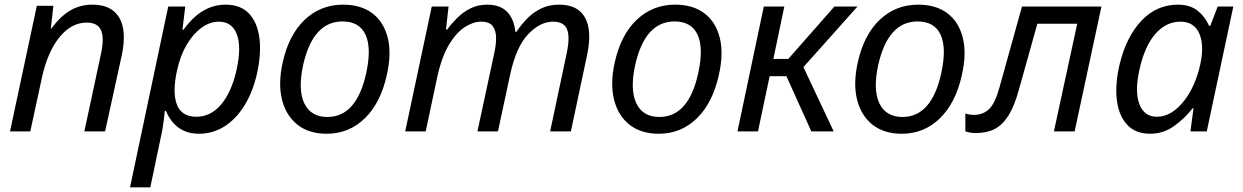

<svg xmlns="http://www.w3.org/2000/svg" viewBox="-20 -564 5336 824"><path d="M23 0 138 -539H209L198 -440H199Q241 -496 283 -520Q325 -544 377 -544Q460 -544 492.5 -487Q525 -430 502 -324L431 0H342L414 -336Q428 -404 413 -435.5Q398 -467 352 -467Q286 -467 235 -404Q184 -341 160 -231L110 0Z M538 240 702 -536H775L763 -436H767Q808 -492 852.5 -518Q897 -544 948 -544Q1013 -544 1049 -505.5Q1085 -467 1093.5 -399.5Q1102 -332 1082 -244Q1064 -167 1028 -109.5Q992 -52 942.5 -21Q893 10 834 10Q734 10 692 -88H687Q686 -72 682 -41.5Q678 -11 674 7L625 240ZM823 -63Q884 -63 928.5 -115Q973 -167 995 -263Q1017 -362 996.5 -416.5Q976 -471 919 -471Q881 -471 845 -445Q809 -419 781.5 -372.5Q754 -326 740 -263Q719 -168 739 -115.5Q759 -63 823 -63Z M1382 10Q1306 10 1257 -28.5Q1208 -67 1190.5 -135.5Q1173 -204 1193 -295Q1219 -414 1287.5 -479Q1356 -544 1452 -544Q1529 -544 1578 -507Q1627 -470 1644 -402Q1661 -334 1640 -242Q1614 -123 1546 -56.5Q1478 10 1382 10ZM1385 -62Q1511 -62 1552 -252Q1575 -359 1548.5 -415.5Q1522 -472 1450 -472Q1323 -472 1281 -285Q1258 -179 1286 -120.5Q1314 -62 1385 -62Z M1719 0 1833 -536H1905L1894 -437H1899Q1917 -462 1941.5 -486.5Q1966 -511 1998 -527.5Q2030 -544 2071 -544Q2126 -544 2156 -513.5Q2186 -483 2192 -427H2196Q2216 -457 2241.5 -483.5Q2267 -510 2301 -527Q2335 -544 2380 -544Q2460 -544 2491 -488Q2522 -432 2499 -325L2430 0H2341L2412 -335Q2427 -406 2413.5 -438.5Q2400 -471 2353 -471Q2298 -471 2246.5 -417Q2195 -363 2169 -242L2117 0H2029L2101 -335Q2109 -370 2109 -401Q2109 -432 2095 -451.5Q2081 -471 2044 -471Q2011 -471 1974.5 -447.5Q1938 -424 1906.5 -371.5Q1875 -319 1856 -231L1807 0Z M2807 10Q2731 10 2682 -28.5Q2633 -67 2615.5 -135.5Q2598 -204 2618 -295Q2644 -414 2712.5 -479Q2781 -544 2877 -544Q2954 -544 3003 -507Q3052 -470 3069 -402Q3086 -334 3065 -242Q3039 -123 2971 -56.5Q2903 10 2807 10ZM2810 -62Q2936 -62 2977 -252Q3000 -359 2973.5 -415.5Q2947 -472 2875 -472Q2748 -472 2706 -285Q2683 -179 2711 -120.5Q2739 -62 2810 -62Z M3145 0 3258 -536H3346L3299 -311H3363L3561 -536H3660L3428 -276L3558 0H3462L3355 -237H3283L3233 0Z M3850 10Q3774 10 3725 -28.5Q3676 -67 3658.5 -135.5Q3641 -204 3661 -295Q3687 -414 3755.5 -479Q3824 -544 3920 -544Q3997 -544 4046 -507Q4095 -470 4112 -402Q4129 -334 4108 -242Q4082 -123 4014 -56.5Q3946 10 3850 10ZM3853 -62Q3979 -62 4020 -252Q4043 -359 4016.5 -415.5Q3990 -472 3918 -472Q3791 -472 3749 -285Q3726 -179 3754 -120.5Q3782 -62 3853 -62Z M4167 7Q4152 7 4140.5 4.5Q4129 2 4123 0V-77Q4140 -71 4160 -71Q4199 -71 4225 -96Q4251 -121 4270 -191L4366 -536H4707L4592 0H4503L4603 -462H4432L4353 -180Q4334 -110 4308.5 -69Q4283 -28 4249 -10.5Q4215 7 4167 7Z M4916 10Q4853 10 4817 -29Q4781 -68 4773 -135.5Q4765 -203 4785 -288Q4814 -407 4879 -475.5Q4944 -544 5035 -544Q5088 -544 5120.5 -517.5Q5153 -491 5169 -453H5174L5206 -536H5273L5159 0H5089L5102 -99H5098Q5064 -55 5018 -22.5Q4972 10 4916 10ZM4945 -63Q5002 -63 5051.5 -119Q5101 -175 5126 -266Q5151 -361 5128.5 -416.5Q5106 -472 5044 -471Q4983 -470 4938 -418Q4893 -366 4871 -269Q4849 -173 4869.5 -118Q4890 -63 4945 -63Z"/></svg>

Font: Noto Sans
Style: Italic
Weight: 400
Italic angle: -12°
Designer: Monotype Design Team
Foundry: Monotype Imaging Inc.
Version: Version 2.013; ttfautohint (v1.8.4.7-5d5b)